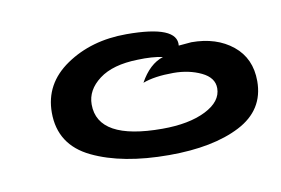

<svg xmlns="http://www.w3.org/2000/svg" viewBox="-39 -281 497 340"><g transform="rotate(-10 209.0 -111.0)"><path d="M50 -109Q50 -161 95.5 -192Q141 -223 204 -223Q250 -223 272 -214Q294 -205 292 -187Q314 -189 315 -189Q360 -189 389 -165.5Q418 -142 418 -101Q418 -49 369.5 -24Q321 1 242 1Q158 1 104 -25Q50 -51 50 -109ZM219 -133Q236 -164 261 -172Q242 -176 216 -175Q171 -174 146.5 -155.5Q122 -137 122 -111Q122 -47 238 -47Q286 -47 316 -62Q346 -77 346 -101Q346 -120 324 -130.5Q302 -141 274 -141Q240 -141 219 -133Z"/></g></svg>

Font: RIT Indira
Style: Bold
Weight: 700
Designer: Sudheer S
Version: 0.9